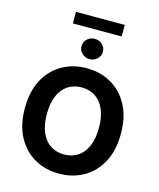

<svg xmlns="http://www.w3.org/2000/svg" viewBox="-154 -1198 1089 1315"><g transform="rotate(15 391.0 -540.5)"><path d="M731.5 -363.6Q731.5 -244.7 686.6 -161.2Q641.7 -77.8 564.5 -33.9Q487.2 9.9 391 9.9Q294 9.9 217 -34.1Q139.9 -78.1 95.2 -161.6Q50.4 -245 50.4 -363.6Q50.4 -482.6 95.2 -566.1Q139.9 -649.5 217 -693.4Q294 -737.2 391 -737.2Q487.2 -737.2 564.5 -693.4Q641.7 -649.5 686.6 -566.1Q731.5 -482.6 731.5 -363.6ZM575.6 -363.6Q575.6 -440.7 552.7 -493.6Q529.8 -546.5 488.3 -573.9Q446.7 -601.2 391 -601.2Q335.2 -601.2 293.7 -573.9Q252.1 -546.5 229.2 -493.6Q206.3 -440.7 206.3 -363.6Q206.3 -286.6 229.2 -233.7Q252.1 -180.8 293.7 -153.4Q335.2 -126.1 391 -126.1Q446.7 -126.1 488.3 -153.4Q529.8 -180.8 552.7 -233.7Q575.6 -286.6 575.6 -363.6ZM391.3 -801.8Q360.1 -801.8 337.7 -823.2Q315.3 -844.5 315.3 -873.9Q315.3 -904.1 337.7 -925.1Q360.1 -946 391.3 -946Q422.6 -946 444.8 -925.1Q467 -904.1 467 -873.9Q467 -844.5 444.8 -823.2Q422.6 -801.8 391.3 -801.8ZM563.9 -1090.9V-1008.9H218V-1090.9Z"/></g></svg>

Font: InterMG
Style: Bold
Weight: 700
Designer: Rasmus Andersson
Foundry: rsms
Version: Version 3.019;December 26, 2023;FontCreator 15.0.0.2955 64-b